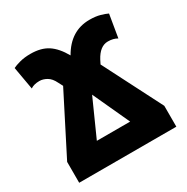

<svg xmlns="http://www.w3.org/2000/svg" viewBox="-134 -674 767 789"><g transform="rotate(-30 250.0 -279.5)"><path d="M21 0H482V-99L340 -377L349 -395Q375 -444 413 -444Q439 -444 457 -433L475 -541Q463 -547 442 -553Q421 -559 392 -559Q302 -559 252 -471Q226 -517 194 -538Q162 -559 112 -559Q83 -559 61 -553Q39 -547 27 -541L46 -433Q62 -444 88 -444Q105 -444 122.5 -434Q140 -424 152 -399L163 -378L21 -99ZM170 -113 248 -287 328 -113Z"/></g></svg>

Font: Noto Sans Mono Condensed Extra
Style: Regular
Weight: 800
Width: 3
Designer: Monotype Design Team
Foundry: Monotype Imaging Inc.
Version: Version 1.900